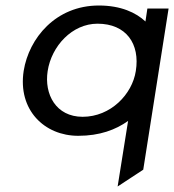

<svg xmlns="http://www.w3.org/2000/svg" viewBox="-20 -482 632 697"><path d="M66 -225C44 -83 141 11 264 11C342 11 400 -11 445 -43L407 195L500 134L592 -451H515L508 -404C474 -436 419 -462 339 -462C182 -462 85 -343 66 -225ZM153 -224C167 -315 242 -396 334 -396C438 -396 489 -323 473 -224C460 -140 382 -58 280 -58C183 -58 140 -140 153 -224Z"/></svg>

Font: Charger Sport
Style: DfBdExtObl
Weight: 400
Designer: Jasper
Foundry: Cannot Into Space Fonts
Version: Version 1.1